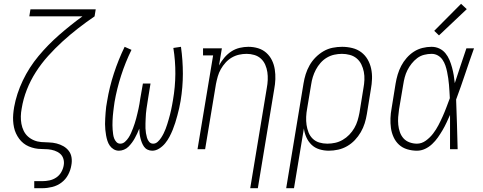

<svg xmlns="http://www.w3.org/2000/svg" viewBox="-20 -784 2540 1009"><path d="M160 205V168H203Q221 168 240 164Q259 160 275.5 149Q292 138 302 120.5Q312 103 315 84Q318 67 313 50.5Q308 34 295.5 23.5Q283 13 266.5 7.5Q250 2 232.5 0.5Q215 -1 197.5 -1Q180 -1 163.5 -4.5Q147 -8 131.5 -14.5Q116 -21 103 -31.5Q90 -42 80.5 -55Q71 -68 64 -83Q57 -98 53.5 -115Q50 -132 49 -149Q48 -166 49.5 -184Q51 -202 54 -219Q54 -219 54 -219.5Q54 -220 54 -220Q67 -292 100 -361Q133 -430 182.5 -489.5Q232 -549 291 -600.5Q350 -652 413 -698H134L140 -735H483L477 -698Q433 -668 390.5 -635Q348 -602 308.5 -566Q269 -530 233 -490Q197 -450 168.5 -405.5Q140 -361 121 -312.5Q102 -264 94 -214Q90 -193 89.5 -173Q89 -153 92.5 -133.5Q96 -114 104.5 -96.5Q113 -79 127 -66.5Q141 -54 159 -46.5Q177 -39 197 -37.5Q217 -36 237.5 -35.5Q258 -35 277.5 -30Q297 -25 313.5 -15.5Q330 -6 341.5 9Q353 24 356 44Q359 64 355 84Q351 110 338 134.5Q325 159 303 175.5Q281 192 254.5 198.5Q228 205 203 205Z M780 8Q767 8 755.5 2.5Q744 -3 737 -13Q730 -23 725.5 -34.5Q721 -46 718 -58Q715 -70 713.5 -82.5Q712 -95 712 -108Q707 -95 701 -82.5Q695 -70 688.5 -58Q682 -46 673.5 -34.5Q665 -23 655 -13Q645 -3 631.5 2.5Q618 8 605 8Q590 8 577.5 0.5Q565 -7 557 -18.5Q549 -30 544.5 -44Q540 -58 537.5 -72.5Q535 -87 533.5 -102Q532 -117 532 -132Q532 -147 533 -162Q534 -177 535 -192.5Q536 -208 538 -223Q540 -238 543 -253Q555 -326 578.5 -398Q602 -470 635 -538L671 -522Q639 -457 616.5 -387Q594 -317 582 -248Q580 -235 578.5 -223Q577 -211 575.5 -199Q574 -187 573 -175Q572 -163 571.5 -150.5Q571 -138 571 -126Q571 -114 572 -102.5Q573 -91 574.5 -79Q576 -67 580 -56.5Q584 -46 592 -37.5Q600 -29 612 -29Q626 -29 637 -39Q648 -49 655.5 -60.5Q663 -72 668.5 -84.5Q674 -97 679 -110Q684 -123 688 -135.5Q692 -148 695.5 -161Q699 -174 702 -187Q705 -200 708 -213Q711 -226 713 -239Q715 -252 717 -265L731 -345H771L758 -265Q756 -252 754 -239Q752 -226 750 -213Q748 -200 747 -187Q746 -174 745.5 -161Q745 -148 744.5 -135Q744 -122 744.5 -109.5Q745 -97 747 -84.5Q749 -72 752.5 -60Q756 -48 764 -38.5Q772 -29 785 -29Q798 -29 808.5 -38.5Q819 -48 826.5 -59.5Q834 -71 840 -83Q846 -95 850.5 -107Q855 -119 859 -131.5Q863 -144 866.5 -156.5Q870 -169 873.5 -182Q877 -195 879.5 -207.5Q882 -220 884.5 -232.5Q887 -245 889 -258Q901 -327 901.5 -395.5Q902 -464 891 -532L931 -538Q941 -467 941 -396.5Q941 -326 929 -253Q926 -234 921.5 -215Q917 -196 912 -177Q907 -158 901 -139Q895 -120 887.5 -101.5Q880 -83 870.5 -65Q861 -47 848 -31Q835 -15 817 -3.5Q799 8 780 8Z M1295 205 1382 -321Q1386 -342 1387 -363.5Q1388 -385 1385 -405Q1382 -425 1374 -443.5Q1366 -462 1351.5 -475.5Q1337 -489 1317 -495Q1297 -501 1276 -501Q1256 -501 1236 -496.5Q1216 -492 1198 -481.5Q1180 -471 1165.5 -455Q1151 -439 1140.5 -420.5Q1130 -402 1124.5 -382.5Q1119 -363 1115 -343L1058 0H1018L1100 -493H1047V-530H1146L1131 -440Q1143 -462 1159 -481Q1175 -500 1195.5 -513.5Q1216 -527 1239.5 -532.5Q1263 -538 1285 -538Q1312 -538 1336.5 -530.5Q1361 -523 1379.5 -506.5Q1398 -490 1409 -467.5Q1420 -445 1424 -419.5Q1428 -394 1427 -367.5Q1426 -341 1421 -315L1335 205Z M1484 205 1575 -345Q1579 -370 1586.5 -394Q1594 -418 1607 -441Q1620 -464 1639 -483Q1658 -502 1680.5 -515Q1703 -528 1728 -533Q1753 -538 1778 -538Q1805 -538 1831.5 -531.5Q1858 -525 1878.5 -509.5Q1899 -494 1912 -471.5Q1925 -449 1930.5 -423Q1936 -397 1935 -369.5Q1934 -342 1929 -315L1908 -185Q1904 -160 1896.5 -136Q1889 -112 1876 -89.5Q1863 -67 1845 -48Q1827 -29 1804.5 -16Q1782 -3 1757 2.5Q1732 8 1708 8Q1682 8 1658 0.5Q1634 -7 1617 -23.5Q1600 -40 1590 -62.5Q1580 -85 1577 -109L1525 205ZM1700 -29Q1721 -29 1741.5 -33.5Q1762 -38 1781 -49Q1800 -60 1815.5 -76Q1831 -92 1842 -111Q1853 -130 1859 -150Q1865 -170 1869 -191L1890 -321Q1894 -342 1895 -364Q1896 -386 1892 -406.5Q1888 -427 1879 -445.5Q1870 -464 1854.5 -477Q1839 -490 1818.5 -495.5Q1798 -501 1777 -501Q1757 -501 1736.5 -496.5Q1716 -492 1697.5 -481Q1679 -470 1664.5 -453.5Q1650 -437 1640 -418Q1630 -399 1624 -379.5Q1618 -360 1615 -339L1594 -213Q1590 -192 1589 -170Q1588 -148 1591 -127.5Q1594 -107 1601.5 -88Q1609 -69 1623.5 -55Q1638 -41 1658 -35Q1678 -29 1700 -29Z M2171 8Q2145 8 2120 0.5Q2095 -7 2077 -23.5Q2059 -40 2048.5 -63Q2038 -86 2034.5 -111Q2031 -136 2032 -162.5Q2033 -189 2038 -215L2059 -345Q2063 -369 2070 -392.5Q2077 -416 2088.5 -438Q2100 -460 2117 -479.5Q2134 -499 2155 -512.5Q2176 -526 2200 -532Q2224 -538 2248 -538Q2270 -538 2289 -529Q2308 -520 2321 -504Q2334 -488 2342 -469Q2350 -450 2355.5 -429.5Q2361 -409 2364.5 -388.5Q2368 -368 2370 -347Q2385 -392 2400 -438Q2415 -484 2431 -530H2471Q2447 -463 2424.5 -395.5Q2402 -328 2377 -261Q2380 -196 2381.5 -130.5Q2383 -65 2385 0H2345Q2345 -45 2345 -90Q2345 -135 2345 -180Q2336 -160 2326.5 -139.5Q2317 -119 2305.5 -99.5Q2294 -80 2281 -61.5Q2268 -43 2251 -27Q2234 -11 2213.5 -1.5Q2193 8 2171 8ZM2171 -29Q2196 -29 2218 -45Q2240 -61 2256 -82Q2272 -103 2284 -126Q2296 -149 2306.5 -172.5Q2317 -196 2326 -220Q2335 -244 2344 -268Q2343 -286 2342 -303.5Q2341 -321 2339.5 -338.5Q2338 -356 2335.5 -373Q2333 -390 2329.5 -407Q2326 -424 2320.5 -440Q2315 -456 2305.5 -470Q2296 -484 2281 -492.5Q2266 -501 2248 -501Q2229 -501 2209 -496Q2189 -491 2172.5 -478.5Q2156 -466 2143 -449.5Q2130 -433 2121 -415Q2112 -397 2107 -378Q2102 -359 2099 -339L2077 -209Q2074 -189 2072.5 -168.5Q2071 -148 2073 -128Q2075 -108 2081.5 -89.5Q2088 -71 2100.5 -57Q2113 -43 2132 -36Q2151 -29 2171 -29ZM2287 -598 2262 -622 2403 -764 2433 -736Z"/></svg>

Font: Iosevka Slab XLtObl
Style: Regular
Weight: 200
Italic angle: -9°
Monospace: yes
Designer: Belleve Invis
Foundry: Belleve Invis
Version: Version 11.1.1; ttfautohint (v1.8.3)